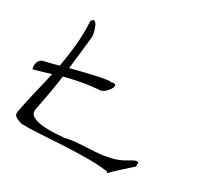

<svg xmlns="http://www.w3.org/2000/svg" viewBox="-167 -784 979 947"><g transform="rotate(30 322.5 -310.5)"><path d="M38.1 -7.8Q19.5 -14.6 14.6 -23.4Q9.8 -32.2 14.6 -53.7Q26.4 -115.2 40.5 -172.4Q54.7 -229.5 67.4 -288.1Q44.9 -281.2 21 -273.9Q-2.9 -266.6 -28.3 -259.8Q-31.2 -266.6 -31.7 -276.4Q-32.2 -286.1 -29.8 -294.9Q-27.3 -303.7 -21.5 -311Q-15.6 -318.4 -5.9 -321.3Q4.9 -323.2 27.3 -329.1Q49.8 -335 79.1 -342.8Q90.8 -407.2 97.2 -472.7Q103.5 -538.1 99.6 -608.4Q108.4 -625 117.2 -620.1Q126 -615.2 132.3 -601.1Q138.7 -586.9 142.6 -569.8Q146.5 -552.7 146.5 -545.9Q140.6 -496.1 135.7 -449.2Q130.9 -402.3 125 -355.5Q160.2 -364.3 196.8 -373.5Q233.4 -382.8 263.7 -389.2Q293.9 -395.5 314.5 -398.4Q335 -401.4 338.9 -398.4Q358.4 -404.3 362.8 -397.5Q367.2 -390.6 361.3 -378.9Q355.5 -367.2 343.3 -355Q331.1 -342.8 318.4 -337.9Q255.9 -333 209 -324.2Q162.1 -315.4 119.1 -303.7Q112.3 -253.9 103.5 -203.6Q94.7 -153.3 84 -99.6Q78.1 -70.3 101.6 -58.1Q125 -45.9 158.7 -43Q192.4 -40 226.6 -42.5Q260.7 -44.9 277.3 -45.9Q318.4 -55.7 360.8 -57.6Q403.3 -59.6 445.3 -62.5Q487.3 -65.4 528.3 -74.7Q569.3 -84 607.4 -108.4Q615.2 -113.3 628.4 -120.1Q641.6 -127 653.3 -123V-99.6Q649.4 -95.7 635.7 -84Q622.1 -72.3 605.5 -57.1Q588.9 -42 572.3 -26.4Q555.7 -10.7 545.9 0Q545.9 -2 543 -4.9Q540 -7.8 538.1 -7.8Q487.3 -14.6 422.9 -14.2Q358.4 -13.7 293 -10.3Q227.5 -6.8 166.5 -2.9Q105.5 1 60.5 0Q57.6 -1 48.8 -3.4Q40 -5.9 38.1 -7.8Z"/></g></svg>

Font: Give You Glory
Style: Regular
Weight: 400
Designer: Kimberly Geswein
Foundry: Kimberly Geswein
Version: Version 1.002